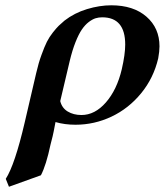

<svg xmlns="http://www.w3.org/2000/svg" viewBox="-20 -465 629 733"><path d="M444.8 -200.2Q458 -257.3 458 -294.9Q458 -398.9 370.1 -398.9Q356.9 -398.9 345 -395.3Q333 -391.6 318.8 -380.9Q304.7 -370.1 292.5 -352.3Q280.3 -334.5 268.1 -303.7Q255.9 -272.9 246.1 -231.9L210 -79.1Q216.3 -52.7 238.5 -39.3Q260.7 -25.9 291 -25.9Q342.3 -25.9 384.3 -74Q426.3 -122.1 444.8 -200.2ZM136.2 204.1 14.2 248 2 217.8Q36.6 164.1 74.2 2.9L118.2 -186Q127 -224.6 138.2 -254.9Q149.4 -286.1 158.9 -305.2Q168.5 -324.2 182.1 -341.3Q195.8 -358.4 204.1 -366.5Q212.4 -374.5 226.1 -386.2Q263.7 -415.5 312 -430.2Q360.4 -444.8 404.8 -444.8Q489.3 -444.8 539.1 -401.4Q588.9 -357.9 588.9 -288.1Q588.9 -269 584 -242.2Q566.4 -167 518.8 -108.9Q471.2 -50.8 405.8 -19.8Q340.3 11.2 268.1 11.2Q227.1 11.2 191.9 1Q189 13.2 185.1 36.1Q183.1 48.3 172.9 86.9Q156.2 166 136.2 204.1Z"/></svg>

Font: Linux Libertine G
Style: Semibold Italic
Weight: 600
Italic angle: -11.5°
Designer: Philipp H. Poll
Foundry: Philipp H. Poll
Version: Version 5.1.1